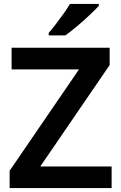

<svg xmlns="http://www.w3.org/2000/svg" viewBox="-20 -957 617 977"><path d="M548 0H29V-88L382 -604H39V-714H538V-626L185 -110H548ZM483 -927Q466 -909 435.5 -880Q405 -851 371.5 -823Q338 -795 313 -777H228V-790Q244 -808 264 -834Q284 -860 303.5 -887.5Q323 -915 336 -937H483Z"/></svg>

Font: Noto Sans Sora Sompeng Semi
Style: Bold
Weight: 700
Designer: Monotype Design Team. David Williams.
Foundry: Monotype Imaging Inc.
Version: Version 2.101; ttfautohint (v1.8.4.7-5d5b)